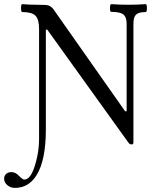

<svg xmlns="http://www.w3.org/2000/svg" viewBox="-73 -686 749 925"><path d="M-1 219.2Q-22 219.2 -37.6 206.1Q-53.2 192.9 -53.2 174.8Q-53.2 160.2 -43 151.6Q-32.7 143.1 -19 143.1Q2.4 143.1 18.1 161.1Q36.1 179.2 43.9 179.2Q78.6 179.2 101.1 90.8Q115.2 37.1 115.2 -15.1V-546.9Q115.2 -592.8 97.9 -610.4Q80.6 -627.9 34.2 -627.9Q28.3 -627.9 28.3 -647Q28.3 -666 34.2 -666Q68.8 -663.1 101.1 -663.1Q149.4 -663.1 159.2 -660.2Q175.3 -654.8 186 -639.2L529.8 -149.9H537.1V-571.8Q537.1 -604 521 -616.5Q504.9 -628.9 462.9 -628.9Q456.5 -628.9 456.8 -647.5Q457 -666 462.9 -666Q504.9 -663.1 545.9 -663.1Q586.9 -663.1 628.9 -666Q634.8 -666 634.8 -647Q634.8 -627.9 628.9 -627.9Q595.2 -627.9 582.5 -615.7Q569.8 -603.5 569.8 -571.8V0Q569.8 9.8 561 9.8Q551.3 9.8 544.9 0L154.8 -543H147.9V-62Q147.9 86.4 103 158.2Q64.9 219.2 -1 219.2Z"/></svg>

Font: Junicode SmCond
Style: Regular
Weight: 400
Width: 4
Designer: Peter S. Baker
Version: Version 2.206